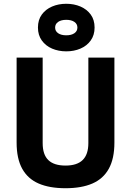

<svg xmlns="http://www.w3.org/2000/svg" viewBox="-20 -985 694 1017"><path d="M327 12Q242 12 184.5 -13Q127 -38 97.5 -91.5Q68 -145 68 -230V-680H206V-227Q206 -166 236 -137Q266 -108 327 -108Q388 -108 418 -137.5Q448 -167 448 -227V-680H586V-230Q586 -145 556.5 -91.5Q527 -38 469.5 -13Q412 12 327 12ZM331 -713Q290 -713 256 -727.5Q222 -742 201.5 -770.5Q181 -799 181 -839Q181 -880 201.5 -908Q222 -936 256 -950.5Q290 -965 331 -965Q372 -965 406 -950.5Q440 -936 460.5 -908Q481 -880 481 -839Q481 -799 460.5 -770.5Q440 -742 406 -727.5Q372 -713 331 -713ZM331 -798Q358 -798 374 -809Q390 -820 390 -839Q390 -858 374 -869Q358 -880 331 -880Q304 -880 288 -869Q272 -858 272 -839Q272 -820 288 -809Q304 -798 331 -798Z"/></svg>

Font: Titillium Web
Style: Bold
Weight: 700
Designer: Mohamed Gaber, Accademia di Belle Arti di Urbino
Foundry: Kief Type Foundry, Accademia di Belle Arti di Urbino
Version: Version 3.000